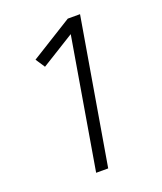

<svg xmlns="http://www.w3.org/2000/svg" viewBox="-136 -824 772 913"><g transform="rotate(-20 250.0 -367.5)"><path d="M192 0 304 -661 136 -557 105 -604 316 -735H378L253 0Z"/></g></svg>

Font: iosevka_custom_sans_ss08 Light
Style: Italic
Weight: 300
Italic angle: -10°
Designer: Belleve Invis
Foundry: Belleve Invis
Version: Version 10.3.0; ttfautohint (v1.8.3)